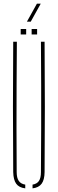

<svg xmlns="http://www.w3.org/2000/svg" viewBox="-20 -1029 317 1053"><path d="M52.5 -85Q51 -264.5 51 -442.8Q51 -621 52.5 -800H72.5Q71.5 -680.5 71 -561.5Q70.5 -442.5 70.5 -323.5Q70.5 -204.5 71.5 -85Q71.5 -53.5 82.8 -37Q94 -20.5 118.5 -16.5V4Q84.5 0 69 -21.2Q53.5 -42.5 52.5 -85ZM158.5 4V-16.5Q183 -20.5 193.8 -37Q204.5 -53.5 204.5 -85Q205.5 -204.5 205.8 -323.5Q206 -442.5 205.8 -561.5Q205.5 -680.5 204.5 -800H224.5Q226 -621 226 -442.8Q226 -264.5 224.5 -85Q224 -42.5 208.2 -21.2Q192.5 0 158.5 4ZM153.5 -840V-870H183.5V-840ZM93.5 -840V-870H123.5V-840ZM127.5 -910 182.5 -1009H203.5L148.5 -910Z"/></svg>

Font: Big Shoulders Stencil Display Thin Thin
Style: Regular
Weight: 250
Version: Version 2.001